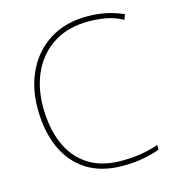

<svg xmlns="http://www.w3.org/2000/svg" viewBox="-109 -815 832 917"><g transform="rotate(-15 307.0 -357.0)"><path d="M405 -699Q305 -699 234.5 -655Q164 -611 127 -534.5Q90 -458 90 -360Q90 -257 123 -179Q156 -101 222 -58Q288 -15 386 -15Q444 -15 489 -23Q534 -31 570 -44V-21Q537 -8 491 1Q445 10 386 10Q280 10 208 -36.5Q136 -83 99.5 -166Q63 -249 63 -360Q63 -464 104 -546.5Q145 -629 221.5 -676.5Q298 -724 405 -724Q502 -724 583 -687L573 -662Q530 -685 488 -692Q446 -699 405 -699Z"/></g></svg>

Font: Noto Sans Thaana Thin
Style: Regular
Weight: 100
Designer: David Williams
Foundry: Google Inc.
Version: Version 3.001; ttfautohint (v1.8.4.7-5d5b)